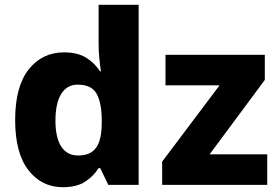

<svg xmlns="http://www.w3.org/2000/svg" viewBox="-20 -780 1174 810"><path d="M245.1 9.8C283.7 9.8 315.4 2 339.4 -13.7C363.3 -29.3 381.8 -48.3 396 -70.8H402.8L437 0H564.9V-759.8H396V-597.2C396 -575.2 397 -552.7 399.4 -530.8C401.9 -508.3 403.8 -491.2 405.8 -479H401.9C387.2 -502 368.2 -521 344.2 -536.1C320.3 -551.3 288.6 -559.1 250 -559.1C189 -559.1 139.2 -535.2 101.1 -487.3C63 -439 43.9 -368.2 43.9 -273.9C43.9 -180.7 62.5 -109.9 100.1 -62C137.2 -14.2 185.5 9.8 245.1 9.8ZM1107.4 -128.9H864.3L1097.2 -442.9V-548.8H678.2V-419.9H906.2L664.1 -98.1V0H1107.4ZM309.1 -124C250.5 -124 213.9 -170.9 213.9 -271C213.9 -372.6 250 -422.9 307.1 -422.9C346.7 -422.9 373.5 -410.2 387.7 -384.3C401.9 -358.4 409.2 -320.8 409.2 -272V-256.8C407.7 -167.5 380.9 -124 309.1 -124Z"/></svg>

Font: Noto Reveo Sans
Style: Regular
Weight: 800
Designer: Monotype Design Team
Foundry: Monotype Imaging Inc.
Version: Version 2.007